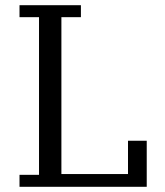

<svg xmlns="http://www.w3.org/2000/svg" viewBox="-20 -718 634 738"><path d="M55 -46H130V-652H55V-698H291V-652H216V-49H472V-177H544V0H55Z"/></svg>

Font: IBM Plex Serif
Style: Regular
Weight: 400
Designer: Mike Abbink, Paul van der Laan, Pieter van Rosmalen
Foundry: Bold Monday
Version: Version 3.001